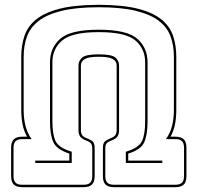

<svg xmlns="http://www.w3.org/2000/svg" viewBox="-20 -765 817 795"><path d="M581 -263V-507Q581 -563 540.5 -597.5Q500 -632 389 -632Q278 -632 237.5 -597.5Q197 -563 197 -507V-263Q197 -210 209.5 -182Q222 -154 273 -138L277 -137V-90H126V-100H267V-129Q215 -146 201 -176Q187 -206 187 -263V-507Q187 -567 229.5 -604.5Q272 -642 389 -642Q506 -642 548.5 -604.5Q591 -567 591 -507V-263Q591 -206 577 -175.5Q563 -145 511 -129V-100H652V-90H501V-137L505 -138Q556 -154 568.5 -182Q581 -210 581 -263ZM362 -36V-150Q362 -166 355.5 -172.5Q349 -179 335 -184Q317 -191 311 -201Q305 -211 305 -225V-494Q305 -513 320 -526.5Q335 -540 389 -540Q443 -540 458 -526.5Q473 -513 473 -494V-225Q473 -211 467 -201Q461 -191 443 -184Q429 -179 422.5 -172.5Q416 -166 416 -150V-36Q416 -17 424.5 -8.5Q433 0 452 0H706Q725 0 733.5 -8.5Q742 -17 742 -36V-153Q742 -172 733.5 -180.5Q725 -189 706 -189H667Q685 -214 692.5 -244Q700 -274 700 -309V-530Q700 -576 686.5 -613.5Q673 -651 638.5 -678Q604 -705 543 -720Q482 -735 389 -735Q296 -735 235 -720Q174 -705 139.5 -678Q105 -651 91.5 -613.5Q78 -576 78 -530V-309Q78 -274 85.5 -244Q93 -214 111 -189H72Q53 -189 44.5 -180.5Q36 -172 36 -153V-36Q36 -17 44.5 -8.5Q53 0 72 0H326Q345 0 353.5 -8.5Q362 -17 362 -36ZM372 -36Q372 -12 361 -1Q350 10 326 10H72Q48 10 37 -1Q26 -12 26 -36V-153Q26 -177 37 -188Q48 -199 72 -199H92Q79 -222 73.5 -250Q68 -278 68 -309V-530Q68 -576 81 -615.5Q94 -655 128.5 -683.5Q163 -712 223.5 -728Q284 -744 379 -745H399Q494 -744 554.5 -728Q615 -712 649.5 -683.5Q684 -655 697 -615.5Q710 -576 710 -530V-309Q710 -278 704.5 -250Q699 -222 686 -199H706Q730 -199 741 -188Q752 -177 752 -153V-36Q752 -12 741 -1Q730 10 706 10H452Q428 10 417 -1Q406 -12 406 -36V-150Q406 -171 413.5 -178.5Q421 -186 439 -193Q453 -198 458 -206Q463 -214 463 -225V-494Q463 -511 447 -520.5Q431 -530 389 -530Q347 -530 331 -520.5Q315 -511 315 -494V-225Q315 -214 320 -206Q325 -198 338 -193Q357 -186 364.5 -178.5Q372 -171 372 -150Z"/></svg>

Font: Bungee Outline
Style: Regular
Weight: 400
Designer: David Jonathan Ross
Foundry: David Jonathan Ross
Version: Version 1.001;PS 1.0;hotconv 1.0.72;makeotf.lib2.5.5900